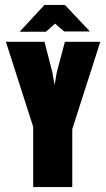

<svg xmlns="http://www.w3.org/2000/svg" viewBox="-20 -761 432 781"><path d="M115 0V-245L4 -591H161L193 -467L202 -415L211 -467L244 -591H388L274 -236V0ZM60 -632 161 -741H244L346 -633H241L204 -665L167 -632Z"/></svg>

Font: Alumni Sans Thin Black
Style: Regular
Weight: 900
Version: Version 1.018